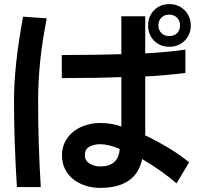

<svg xmlns="http://www.w3.org/2000/svg" viewBox="-20 -783 960 932"><path d="M802 -556Q757 -556 728 -585.5Q699 -615 699 -659Q699 -704 728 -733.5Q757 -763 802 -763Q847 -763 876.5 -733Q906 -703 906 -659Q906 -615 876.5 -585.5Q847 -556 802 -556ZM854 -659Q854 -682 839.5 -697Q825 -712 801 -712Q778 -712 763.5 -697.5Q749 -683 749 -659Q749 -637 763.5 -622.5Q778 -608 801 -608Q825 -608 839.5 -622Q854 -636 854 -659ZM837 107Q765 45 670 -11Q641 129 466 129Q394 129 339 90Q281 45 281 -29Q281 -77 307 -113Q333 -149 375.5 -167.5Q418 -186 466 -186Q523 -186 569 -169V-409Q459 -404 280 -404V-516Q452 -516 569 -520V-704H685V-524Q786 -529 880 -542V-429Q764 -415 685 -412V-126Q817 -62 898 5ZM62 125Q48 -101 48 -295Q48 -465 92 -702L207 -694Q165 -485 165 -295Q165 -80 178 125ZM466 -83Q438 -83 415 -71.5Q392 -60 392 -29Q392 -3 415 11Q438 25 466 25Q555 25 561 -60Q507 -83 466 -83Z"/></svg>

Font: LINE Seed Sans KR Bold
Style: Regular
Weight: 700
Designer: LINE BX Design & Sandoll Inc & Dalton Maag Ltd
Foundry: Sandoll Inc.
Version: Version 1.000